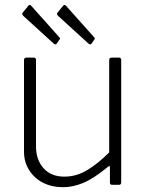

<svg xmlns="http://www.w3.org/2000/svg" viewBox="-20 -770 613 800"><path d="M248 -34Q298 -34 343 -61Q388 -88 435 -135V-520Q435 -530 446 -530H475Q485 -530 485 -520V-10Q485 0 476 0H447Q438 0 438 -9V-72Q438 -77 436.5 -78Q435 -79 430 -75Q369 -25 326 -7.5Q283 10 243 10Q196 10 159.5 -8.5Q123 -27 101.5 -61Q80 -95 80 -138V-519Q80 -530 90 -530H120Q130 -530 130 -520V-160Q130 -104 161.5 -69Q193 -34 248 -34ZM99 -747Q104 -752 109 -747L227 -615Q233 -609 227 -604L217 -589Q214 -585 211 -585Q208 -585 203 -589L78 -703Q73 -708 72.5 -710.5Q72 -713 75 -718ZM244 -747Q249 -752 254 -747L372 -615Q378 -609 372 -604L362 -589Q359 -585 356 -585Q353 -585 348 -589L223 -703Q218 -708 217.5 -710.5Q217 -713 220 -718Z"/></svg>

Font: Libre Franklin ExtraLight
Style: Regular
Weight: 250
Designer: Pablo Impallari, Rodrigo Fuenzalida, Nhung Nguyen
Foundry: Impallari Type
Version: Version 3.000